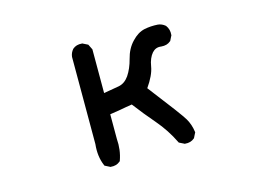

<svg xmlns="http://www.w3.org/2000/svg" viewBox="-80 -690 1160 849"><g transform="rotate(-15 500.0 -266.0)"><path d="M328.6 12.7 309.1 2.9 306.2 1.5 304.7 -2Q286.1 -45.4 292 -101.1V-499V-499.5V-500Q293 -509.3 296.6 -517.6Q300.3 -525.9 306.2 -532.7L306.6 -533.2L307.1 -533.7Q323.7 -548.3 349.6 -545.9H351.6L353 -544.9L372.6 -535.2L375.5 -533.7L377 -530.8L386.7 -511.2L387.7 -509.3V-506.8V-309.1Q428.7 -315.9 457 -321Q485.4 -326.2 504.9 -354Q524.9 -383.8 535.6 -425.3Q546.9 -470.7 575.2 -500Q588.9 -514.6 603.5 -523.7Q618.2 -532.7 633.8 -536.1Q662.6 -542 694.8 -540H695.3Q704.6 -539.1 712.9 -535.4Q721.2 -531.7 728 -525.9L729 -525.4L729.5 -524.4Q743.7 -505.9 741.2 -480.5V-478.5L740.2 -477.1L730.5 -457.5L729.5 -455.6L728 -454.6Q719.7 -447.3 709 -444.3Q698.2 -441.4 685.5 -442.4Q671.9 -444.3 661.6 -440.4Q651.4 -436.5 643.1 -427.2Q634.3 -417 628.2 -402.6Q622.1 -388.2 619.1 -369.6Q615.7 -349.1 605.2 -326.9Q594.7 -304.7 577.6 -280.3Q637.2 -203.1 669.7 -159.7Q702.1 -116.2 710.4 -102.1Q727.1 -73.7 731.4 -40L731.9 -37.1L730.5 -34.7L720.7 -15.1L719.7 -13.2L718.3 -12.2Q701.7 2.4 675.8 0H673.8L672.4 -1L652.8 -10.7L649.9 -12.2L648.4 -15.1Q619.6 -74.7 575.7 -126Q532.7 -175.8 492.7 -228.5Q477.1 -226.1 462.9 -223.6Q448.7 -221.2 436.5 -218.8Q413.1 -214.8 389.6 -211.4V-99.1Q393.6 -47.4 377.4 -2.4L376.5 0L374.5 1.5Q357.9 16.1 332 13.7H330.1Z"/></g></svg>

Font: NaikaiFont
Style: Bold
Weight: 700
Version: Version 1.89